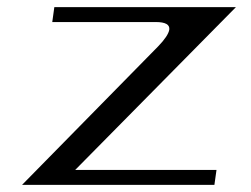

<svg xmlns="http://www.w3.org/2000/svg" viewBox="-20 -520 706 540"><path d="M191.4 -42H588.9L583 0H42L424.8 -389.6Q453.1 -418.9 456.1 -436.5Q459 -458 418 -458H127L132.8 -500H643.6Z"/></svg>

Font: okolaks
Style: RegularItalic
Weight: 500
Italic angle: -8°
Version: Version 000.6.0